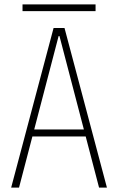

<svg xmlns="http://www.w3.org/2000/svg" viewBox="-20 -858 540 878"><path d="M31 0 225 -730H275L469 0H433L252 -693H248L67 0ZM114 -234V-266H386V-234ZM83 -807V-838H417V-807Z"/></svg>

Font: M PLUS Code Latin ExtraLight
Style: Regular
Weight: 250
Designer: Coji Morishita
Foundry: UNDERFOREST DESIGN
Version: Version 1.002; ttfautohint (v1.8.3)